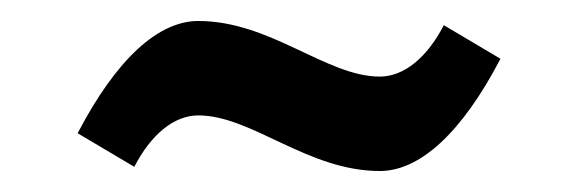

<svg xmlns="http://www.w3.org/2000/svg" viewBox="-20 -341 551 183"><path d="M403 -317C387 -286 365 -268 342 -268C291 -268 238 -321 169 -321C131 -321 91 -285 54 -214L108 -182C124 -213 146 -231 169 -231C220 -231 273 -178 342 -178C380 -178 420 -214 457 -285Z"/></svg>

Font: CantoraOne
Style: Regular
Weight: 400
Designer: Pablo Impallari, Rodrigo Fuenzalida
Foundry: Pablo Impallari
Version: Version 1.001